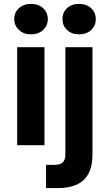

<svg xmlns="http://www.w3.org/2000/svg" viewBox="-20 -744 562 984"><path d="M68 0V-502H208V0ZM139 -568Q101 -568 77 -590.5Q53 -613 53 -646Q53 -680 77 -702Q101 -724 139 -724Q177 -724 201 -702Q225 -680 225 -646Q225 -613 201 -590.5Q177 -568 139 -568ZM216 220V101H256Q288 101 301.5 88.5Q315 76 315 47V-502H454V46Q454 109 432.5 147.5Q411 186 371 203Q331 220 278 220ZM385 -568Q347 -568 323.5 -590.5Q300 -613 300 -646Q300 -680 323.5 -702Q347 -724 385 -724Q423 -724 447 -702Q471 -680 471 -646Q471 -613 447.5 -590.5Q424 -568 385 -568Z"/></svg>

Font: DM Sans 16pt ExtraBold
Style: Regular
Weight: 800
Version: Version 4.004;gftools[0.9.30]